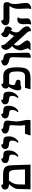

<svg xmlns="http://www.w3.org/2000/svg" viewBox="1510 -2114 620 3679"><g transform="rotate(-90 1819.5 -275.0)"><path d="M329.1 -413.1H200.2Q128.4 -326.7 126 -247.1L122.1 -106H412.1Q411.1 -127 409.7 -169.4Q408.2 -211.9 407.2 -232.9Q404.8 -306.6 397.5 -344Q390.1 -381.3 374.5 -397.2Q358.9 -413.1 329.1 -413.1ZM30.8 0 39.1 -264.2Q40.5 -290 67.6 -332.3Q94.7 -374.5 129.9 -413.1H121.1Q77.1 -413.1 52 -434.1Q26.9 -455.1 26.9 -488.8Q26.9 -508.8 35.9 -523.4Q44.9 -538.1 57.6 -544.7Q70.3 -551.3 83 -555.2Q95.7 -559.1 104.5 -559.6L113.8 -560.1Q121.6 -525.9 139.2 -525.9H293Q335 -525.9 364.5 -522.5Q394 -519 416.5 -510Q439 -501 452.6 -488Q466.3 -475.1 475.3 -453.1Q484.4 -431.2 488 -405Q491.7 -378.9 493.2 -340.8L503.9 0Z M669.9 -230 653.8 -250Q695.8 -281.2 695.8 -360.8Q695.8 -383.3 680.4 -396.2Q665 -409.2 637.7 -410.2Q587.9 -412.6 560.8 -431.9Q533.7 -451.2 533.7 -484.9Q533.7 -503.9 542.2 -519Q550.8 -534.2 563 -542Q575.2 -549.8 587.4 -554.7Q599.6 -559.6 607.9 -560.5L616.7 -562Q618.7 -548.3 623.5 -539.6Q628.4 -530.8 636.5 -527.3Q644.5 -523.9 650.6 -522.9Q656.7 -522 667 -522Q732.9 -522 754.4 -500.5Q775.9 -479 775.9 -410.2Q775.9 -396 773.9 -380.6Q772 -365.2 764.9 -343.8Q757.8 -322.3 746.8 -303Q735.8 -283.7 716.1 -263.7Q696.3 -243.7 669.9 -230Z M939.5 -230 923.3 -250Q965.3 -281.2 965.3 -360.8Q965.3 -383.3 950 -396.2Q934.6 -409.2 907.2 -410.2Q857.4 -412.6 830.3 -431.9Q803.2 -451.2 803.2 -484.9Q803.2 -503.9 811.8 -519Q820.3 -534.2 832.5 -542Q844.7 -549.8 856.9 -554.7Q869.1 -559.6 877.4 -560.5L886.2 -562Q888.2 -548.3 893.1 -539.6Q897.9 -530.8 906 -527.3Q914.1 -523.9 920.2 -522.9Q926.3 -522 936.5 -522Q1002.4 -522 1023.9 -500.5Q1045.4 -479 1045.4 -410.2Q1045.4 -396 1043.5 -380.6Q1041.5 -365.2 1034.4 -343.8Q1027.3 -322.3 1016.4 -303Q1005.4 -283.7 985.6 -263.7Q965.8 -243.7 939.5 -230Z M1331.1 -272.9Q1331.1 -222.2 1348.1 -143.1Q1360.8 -87.9 1360.8 -65.9Q1360.8 -27.3 1355 0H1061L1095.7 -106H1260.7Q1254.9 -136.2 1252.9 -183.1Q1252 -189.9 1252 -205.1Q1252 -233.4 1255.9 -291Q1259.8 -348.6 1259.8 -369.1Q1259.8 -402.3 1233.9 -403.8Q1171.9 -408.2 1136 -428.7Q1100.1 -449.2 1100.1 -481Q1100.1 -496.1 1104.7 -508.5Q1109.4 -521 1116.9 -528.6Q1124.5 -536.1 1133.8 -541.7Q1143.1 -547.4 1152.3 -550Q1161.6 -552.7 1169.2 -554.2Q1176.8 -555.7 1181.2 -555.7L1186 -556.2Q1188 -543.9 1193.1 -536.1Q1198.2 -528.3 1205.8 -525.1Q1213.4 -522 1219.7 -521Q1226.1 -520 1234.9 -520Q1259.8 -518.6 1276.9 -515.6Q1293.9 -512.7 1311.8 -505.4Q1329.6 -498 1338.9 -483.4Q1348.1 -468.8 1348.1 -446.8Q1348.1 -414.6 1338.9 -359.9Q1331.1 -300.3 1331.1 -272.9Z M1525.9 -230 1509.8 -250Q1551.8 -281.2 1551.8 -360.8Q1551.8 -383.3 1536.4 -396.2Q1521 -409.2 1493.7 -410.2Q1443.8 -412.6 1416.7 -431.9Q1389.6 -451.2 1389.6 -484.9Q1389.6 -503.9 1398.2 -519Q1406.7 -534.2 1418.9 -542Q1431.2 -549.8 1443.4 -554.7Q1455.6 -559.6 1463.9 -560.5L1472.7 -562Q1474.6 -548.3 1479.5 -539.6Q1484.4 -530.8 1492.4 -527.3Q1500.5 -523.9 1506.6 -522.9Q1512.7 -522 1522.9 -522Q1588.9 -522 1610.4 -500.5Q1631.8 -479 1631.8 -410.2Q1631.8 -396 1629.9 -380.6Q1627.9 -365.2 1620.8 -343.8Q1613.8 -322.3 1602.8 -303Q1591.8 -283.7 1572 -263.7Q1552.2 -243.7 1525.9 -230Z M1795.4 -230 1779.3 -250Q1821.3 -281.2 1821.3 -360.8Q1821.3 -383.3 1805.9 -396.2Q1790.5 -409.2 1763.2 -410.2Q1713.4 -412.6 1686.3 -431.9Q1659.2 -451.2 1659.2 -484.9Q1659.2 -503.9 1667.7 -519Q1676.3 -534.2 1688.5 -542Q1700.7 -549.8 1712.9 -554.7Q1725.1 -559.6 1733.4 -560.5L1742.2 -562Q1744.1 -548.3 1749 -539.6Q1753.9 -530.8 1762 -527.3Q1770 -523.9 1776.1 -522.9Q1782.2 -522 1792.5 -522Q1858.4 -522 1879.9 -500.5Q1901.4 -479 1901.4 -410.2Q1901.4 -396 1899.4 -380.6Q1897.5 -365.2 1890.4 -343.8Q1883.3 -322.3 1872.3 -303Q1861.3 -283.7 1841.6 -263.7Q1821.8 -243.7 1795.4 -230Z M2289.1 -249Q2289.1 -279.8 2287.8 -301Q2286.6 -322.3 2282.2 -344.2Q2277.8 -366.2 2270 -379.4Q2262.2 -392.6 2248.3 -400.9Q2234.4 -409.2 2214.8 -409.2H2050.8Q2051.8 -408.2 2049.8 -408.2V-409.2Q2048.8 -408.2 2049.8 -408.2Q2027.8 -371.1 2027.8 -335.9Q2027.8 -313.5 2035.6 -303.5Q2043.5 -293.5 2066.9 -289.1Q2130.9 -276.9 2130.9 -241.2Q2130.9 -190.9 2085.9 -190.9H2063H2030.8Q2028.3 -190.9 2012.7 -185.1Q1994.1 -176.8 1978 -176.8Q1954.1 -176.8 1940.9 -190.9Q1927.7 -205.1 1927.7 -240.2Q1927.7 -324.7 1996.1 -418.9Q1960.9 -439.9 1960.9 -473.1Q1960.9 -493.2 1969.5 -509.8Q1978 -526.4 1990.2 -535.4Q2002.4 -544.4 2014.6 -550.5Q2026.9 -556.6 2035.2 -558.6L2043.9 -561Q2052.7 -522 2072.8 -522H2204.1Q2290.5 -522 2329.6 -458.7Q2368.7 -395.5 2368.7 -266.1Q2368.7 -224.6 2366.5 -193.8Q2364.3 -163.1 2358.6 -133.8Q2353 -104.5 2343.3 -84.7Q2333.5 -64.9 2317.6 -47.9Q2301.8 -30.8 2279.5 -20.8Q2257.3 -10.7 2227.1 -5.4Q2196.8 0 2157.7 0H1947.8L1977.1 -106H2205.1Q2249 -106 2269 -141.4Q2289.1 -176.8 2289.1 -249Z M2552.7 5.9 2562.5 -335.9Q2563 -363.8 2555.9 -378.9Q2548.8 -394 2537.4 -399.7Q2525.9 -405.3 2503.4 -409.2Q2458 -416 2430.2 -439Q2402.3 -461.9 2402.3 -493.2Q2402.3 -508.8 2411.9 -521.7Q2421.4 -534.7 2435.3 -542.2Q2449.2 -549.8 2462.9 -555.4Q2476.6 -561 2486.3 -563L2495.6 -564.9Q2497.6 -552.2 2502.2 -543.5Q2506.8 -534.7 2514.2 -530.3Q2521.5 -525.9 2526.6 -524.2Q2531.7 -522.5 2539.6 -521Q2557.6 -517.6 2565.4 -515.6Q2574.7 -513.7 2587.2 -509.5Q2599.6 -505.4 2606.4 -500.5Q2613.3 -495.6 2621.1 -487.3Q2628.9 -479 2632.6 -468Q2636.2 -457 2638.9 -441.4Q2641.6 -425.8 2641.6 -405.8Q2642.6 -346.7 2645 -229.7Q2647.5 -112.8 2648.4 -55.2Q2648.9 -38.1 2640.1 -25.6Q2631.3 -13.2 2620.4 -7.3Q2609.4 -1.5 2593.3 1.7Q2577.1 4.9 2569.3 5.4Q2561.5 5.9 2552.7 5.9Z M3152.3 -440.9Q3152.3 -418.5 3136.5 -387.2Q3120.6 -356 3112.3 -356Q3088.9 -356 3080.1 -372.1H3081.1Q3077.6 -377.9 3082 -379.4H3081.5Q3079.1 -379.9 3076.2 -379.9Q3038.1 -323.2 3038.1 -274.9Q3038.1 -247.1 3048.3 -230H3043.9L3110.4 -159.2Q3154.3 -108.4 3154.3 -67.9Q3154.3 -40 3130.1 -15.6Q3106 8.8 3064 8.8Q3059.6 -37.6 3043 -55.2H3043.9L2803.2 -320.8Q2786.1 -292.5 2786.1 -245.1Q2786.1 -229.5 2793.5 -212.9Q2800.8 -196.3 2808.1 -186.5Q2814.9 -176.8 2830.1 -158.2L2856.9 -124Q2865.7 -112.8 2875 -95.2Q2884.3 -77.6 2884.3 -64.9Q2884.3 -40.5 2862.1 -20.3Q2839.8 0 2814 0H2698.2Q2694.3 -5.4 2700.2 -13.4Q2706.1 -21.5 2716.3 -22Q2721.2 -22.9 2725.6 -31.2Q2730 -39.6 2730 -49.8Q2730 -55.2 2728.5 -62.5Q2727.1 -69.8 2725.1 -75.2L2720.7 -90.3L2716.3 -105Q2693.4 -161.6 2693.4 -186Q2693.4 -226.1 2714.1 -273.4Q2734.9 -320.8 2775.4 -351.1Q2771 -356 2760.7 -366.5Q2750.5 -377 2746.1 -381.8Q2703.1 -434.6 2703.1 -473.1Q2703.1 -509.8 2744.1 -555.2H2793Q2795.9 -505.9 2813 -485.8L2970.2 -312Q2985.8 -361.3 3019 -405.8Q2946.3 -427.2 2946.3 -481Q2946.3 -500 2952.6 -515.4Q2959 -530.8 2968 -539.3Q2977.1 -547.9 2986.3 -553.5Q2995.6 -559.1 3002 -561L3008.3 -563Q3029.3 -547.9 3031.2 -542Q3031.7 -535.6 3033.7 -531.2Q3035.6 -526.9 3045.7 -520Q3055.7 -513.2 3074.2 -506.8Q3089.4 -502.4 3100.3 -498.3Q3111.3 -494.1 3124.8 -486.6Q3138.2 -479 3145.3 -467.3Q3152.3 -455.6 3152.3 -440.9Z M3303.2 -161.1Q3303.2 -150.9 3305.2 -110.8Q3307.1 -70.8 3307.1 -62Q3307.1 -30.3 3278.8 -9.8Q3250.5 10.7 3196.3 14.2L3187 -1Q3197.3 -11.2 3197.3 -43.9Q3197.3 -46.9 3196.8 -63.7Q3196.3 -80.6 3196.3 -91.8Q3194.3 -127.9 3194.3 -140.1Q3194.3 -192.9 3218 -222.9Q3241.7 -252.9 3288.1 -252.9Q3306.6 -252.9 3327.1 -242.2V-234.9Q3303.2 -220.2 3303.2 -161.1ZM3581.1 -296.9Q3581.1 -260.3 3592.3 -192.9Q3603 -111.3 3603 -87.9Q3603 -2 3497.1 15.1L3485.4 -2Q3495.1 -21 3495.1 -53.2Q3495.1 -89.8 3492.2 -138.2Q3488.3 -202.6 3488.3 -224.1Q3488.3 -331.1 3544.9 -403.8H3273.9Q3228 -403.8 3201.7 -424.1Q3175.3 -444.3 3175.3 -477.1Q3175.3 -492.2 3179.9 -505.4Q3184.6 -518.6 3192.1 -527.1Q3199.7 -535.6 3209 -542.7Q3218.3 -549.8 3227.5 -553.5Q3236.8 -557.1 3244.4 -559.8Q3252 -562.5 3256.8 -563.5L3261.2 -564Q3265.1 -545.4 3272.9 -531.7Q3280.8 -518.1 3289.1 -518.1H3532.2Q3582.5 -518.1 3599.4 -503.9Q3616.2 -489.7 3616.2 -457V-433.1Q3616.2 -429.7 3615.5 -426.5Q3614.7 -423.3 3614 -420.7Q3613.3 -418 3611.3 -414.1L3608.4 -408.2Q3607.4 -406.2 3604.7 -401.6Q3602.1 -397 3601.1 -395Q3594.7 -383.3 3591.6 -376Q3588.4 -368.7 3584.7 -347.4Q3581.1 -326.2 3581.1 -296.9Z"/></g></svg>

Font: Linux Libertine G
Style: Semibold
Weight: 600
Designer: Philipp H. Poll
Foundry: Philipp H. Poll
Version: Version 5.1.1